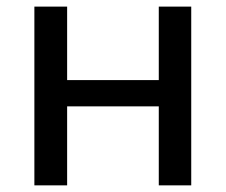

<svg xmlns="http://www.w3.org/2000/svg" viewBox="-20 -558 680 578"><path d="M182.1 -538.1V-316.9H458V-538.1H555.7V0H458V-237.8H182.1V0H83.5V-538.1Z"/></svg>

Font: Open Sans Medium
Style: Regular
Weight: 500
Designer: Monotype Design Team
Foundry: Monotype Imaging Inc.
Version: Version 3.000